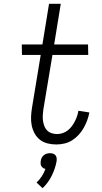

<svg xmlns="http://www.w3.org/2000/svg" viewBox="-20 -755 540 1014"><path d="M278 8Q254 8 231.5 2.5Q209 -3 191.5 -16.5Q174 -30 163 -50Q152 -70 147.5 -92.5Q143 -115 144 -138.5Q145 -162 149 -186L195 -465H96L95 -520H204L239 -735H301L266 -520H445L446 -465H257L209 -177Q207 -162 206 -147Q205 -132 207 -117.5Q209 -103 214 -89.5Q219 -76 229 -66Q239 -56 253 -51.5Q267 -47 282 -47Q296 -47 311 -52Q326 -57 338 -66.5Q350 -76 359 -88Q368 -100 375 -113.5Q382 -127 387 -141.5Q392 -156 394 -170L452 -161Q448 -140 440.5 -119.5Q433 -99 422 -79.5Q411 -60 395.5 -43Q380 -26 361 -14Q342 -2 320 3Q298 8 278 8ZM205 239 173 209Q189 194 201 175.5Q213 157 220 137Q213 136 207.5 132Q202 128 198.5 122.5Q195 117 194.5 110Q194 103 195 96Q196 87 200 79Q204 71 211 65Q218 59 227 56.5Q236 54 244 54Q252 54 260 56.5Q268 59 273 65Q278 71 279 79Q280 87 279 96Q272 135 253.5 172.5Q235 210 205 239Z"/></svg>

Font: Iosevka Light
Style: Italic
Weight: 300
Italic angle: -9°
Monospace: yes
Designer: Belleve Invis
Foundry: Belleve Invis
Version: Version 32.5.0; ttfautohint (v1.8.4)